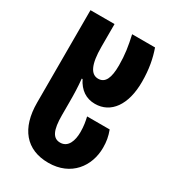

<svg xmlns="http://www.w3.org/2000/svg" viewBox="-193 -651 896 1002"><g transform="rotate(30 255.0 -150.0)"><path d="M259 250C396 250 468 150 468 39C468 2 463 -26 450 -61H314C320 -35 325 -9 325 27C325 79 308 128 260 128C216 128 197 89 197 -1V-77C197 -131 196 -168 191 -218H196C222 -166 262 -138 316 -138C411 -138 472 -221 472 -360C472 -437 460 -496 441 -550H303C317 -487 325 -439 325 -375C325 -300 308 -260 265 -260C221 -260 197 -307 197 -413V-550H52V7C52 161 125 250 259 250Z"/></g></svg>

Font: Noto Sans Georgian ExtraCondensed ExtraBold
Style: Regular
Weight: 800
Width: 2
Designer: Monotype Design Team, Akaki Razmadze
Foundry: Google LLC
Version: Version 2.005